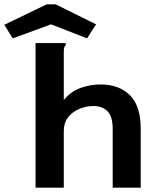

<svg xmlns="http://www.w3.org/2000/svg" viewBox="-104 -871 724 891"><path d="M61 -671H201V-662Q195 -656 193.5 -648.5Q192 -641 192 -625V-407Q223 -445 267.5 -462Q312 -479 364 -479Q448 -479 498.5 -429.5Q549 -380 549 -274V0H419V-272Q419 -331 394.5 -355Q370 -379 330 -379Q295 -379 263.5 -365.5Q232 -352 212 -326.5Q192 -301 192 -263V0H61ZM-45 -693 -84 -756 113 -851H154L342 -758L300 -693L133 -758Z"/></svg>

Font: Inconsolata Expanded ExtraBold
Style: Regular
Weight: 800
Width: 7
Monospace: yes
Designer: Raph Levien, Cyreal, Brenton Simpson
Foundry: Raph Levien, Cyreal, Google
Version: Version 3.001; ttfautohint (v1.8.2.53-6de2)